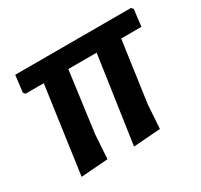

<svg xmlns="http://www.w3.org/2000/svg" viewBox="-107 -599 772 739"><g transform="rotate(-30 279.0 -230.0)"><path d="M61 4 115 -381H34L27 -390L36 -464H550L558 -456L549 -381H459L421 -110L414 -5L294 4L350 -381H224L188 -112L181 -5Z"/></g></svg>

Font: Alegreya Sans SC
Style: Bold Italic
Weight: 700
Italic angle: -7°
Designer: Juan Pablo del Peral
Foundry: Huerta Tipografica
Version: Version 2.007